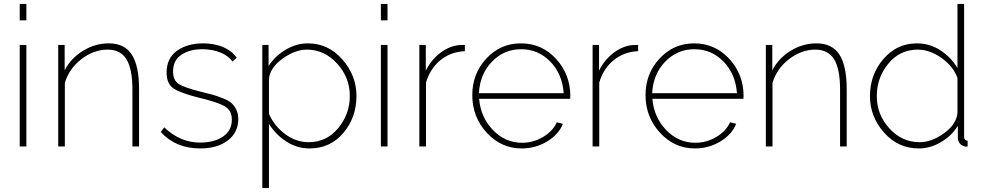

<svg xmlns="http://www.w3.org/2000/svg" viewBox="-20 -750 5039 983"><path d="M81 -646V-730H115V-646ZM81 0V-520H115V0Z M692 0H658V-290Q658 -397 627.5 -446.5Q597 -496 531 -496Q460 -496 396.5 -447Q333 -398 312 -325V0H278V-520H311V-390Q343 -452 405 -490Q467 -528 537 -528Q618 -528 655 -470Q692 -412 692 -294Z M1005 10Q880 10 803 -74L821 -98Q902 -20 1004 -20Q1077 -20 1122 -51Q1167 -82 1167 -137Q1167 -186 1129 -207Q1091 -228 994 -251Q903 -274 868 -297.5Q833 -321 833 -379Q833 -452 886 -490Q939 -528 1020 -528Q1080 -528 1125.5 -507.5Q1171 -487 1192 -454L1170 -435Q1149 -465 1107.5 -481.5Q1066 -498 1016 -498Q951 -498 908.5 -469.5Q866 -441 866 -384Q866 -339 894.5 -320.5Q923 -302 1002 -282Q1048 -271 1070.5 -264.5Q1093 -258 1123 -246Q1153 -234 1166.5 -221Q1180 -208 1190 -188Q1200 -168 1200 -141Q1200 -72 1146.5 -31Q1093 10 1005 10Z M1357 -116V213H1323V-520H1355V-412Q1389 -464 1443.5 -496Q1498 -528 1556 -528Q1661 -528 1733 -445.5Q1805 -363 1805 -259Q1805 -148 1737.5 -69Q1670 10 1565 10Q1501 10 1446.5 -25Q1392 -60 1357 -116ZM1771 -259Q1771 -353 1706 -424.5Q1641 -496 1551 -496Q1491 -496 1426.5 -449.5Q1362 -403 1357 -346V-167Q1385 -104 1440.5 -63Q1496 -22 1560 -22Q1652 -22 1711.5 -94Q1771 -166 1771 -259Z M1930 -646V-730H1964V-646ZM1930 0V-520H1964V0Z M2360 -488Q2288 -485 2235 -442Q2182 -399 2161 -327V0H2127V-520H2160V-388Q2187 -443 2232.5 -478Q2278 -513 2328 -519Q2341 -520 2360 -520Z M2651 10Q2546 10 2472 -70.5Q2398 -151 2398 -263Q2398 -373 2470 -450.5Q2542 -528 2647 -528Q2753 -528 2826 -449.5Q2899 -371 2900 -260Q2900 -249 2899 -244H2433Q2441 -149 2504 -84Q2567 -19 2653 -19Q2710 -19 2760 -48.5Q2810 -78 2831 -124L2862 -116Q2840 -61 2780.5 -25.5Q2721 10 2651 10ZM2432 -273H2866Q2859 -371 2797.5 -434.5Q2736 -498 2648 -498Q2560 -498 2498.5 -434Q2437 -370 2432 -273Z M3247 -488Q3175 -485 3122 -442Q3069 -399 3048 -327V0H3014V-520H3047V-388Q3074 -443 3119.5 -478Q3165 -513 3215 -519Q3228 -520 3247 -520Z M3538 10Q3433 10 3359 -70.5Q3285 -151 3285 -263Q3285 -373 3357 -450.5Q3429 -528 3534 -528Q3640 -528 3713 -449.5Q3786 -371 3787 -260Q3787 -249 3786 -244H3320Q3328 -149 3391 -84Q3454 -19 3540 -19Q3597 -19 3647 -48.5Q3697 -78 3718 -124L3749 -116Q3727 -61 3667.5 -25.5Q3608 10 3538 10ZM3319 -273H3753Q3746 -371 3684.5 -434.5Q3623 -498 3535 -498Q3447 -498 3385.5 -434Q3324 -370 3319 -273Z M4315 0H4281V-290Q4281 -397 4250.5 -446.5Q4220 -496 4154 -496Q4083 -496 4019.5 -447Q3956 -398 3935 -325V0H3901V-520H3934V-390Q3966 -452 4028 -490Q4090 -528 4160 -528Q4241 -528 4278 -470Q4315 -412 4315 -294Z M4434 -258Q4434 -368 4503 -448Q4572 -528 4674 -528Q4740 -528 4794.5 -492.5Q4849 -457 4882 -402V-730H4916V-52Q4916 -30 4934 -30V0Q4924 2 4916 -1Q4902 -5 4893 -17Q4884 -29 4884 -43V-106Q4852 -54 4797 -22Q4742 10 4684 10Q4578 10 4506 -71.5Q4434 -153 4434 -258ZM4882 -172V-351Q4860 -411 4800 -453.5Q4740 -496 4679 -496Q4587 -496 4528 -424Q4469 -352 4469 -258Q4469 -163 4533.5 -92.5Q4598 -22 4688 -22Q4750 -22 4813.5 -68Q4877 -114 4882 -172Z"/></svg>

Font: Raleway-v4020 ExtraLight
Style: Regular
Weight: 275
Designer: Matt McInerney, Pablo Impallari, Rodrigo Fuenzalida
Foundry: Matt McInerney, Pablo Impallari, Rodrigo Fuenzalida
Version: Version 4.020;PS 004.020;hotconv 1.0.88;makeotf.lib2.5.64775